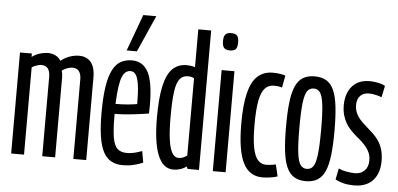

<svg xmlns="http://www.w3.org/2000/svg" viewBox="-53 -897 2106 1015"><g transform="rotate(5 1000.5 -390.0)"><path d="M36.3 0V-536.2H99.3V-518.1Q112.7 -528.2 127.1 -534.2Q141.4 -540.3 156.1 -543.2Q170.8 -546.2 184.7 -546.2Q199.5 -546.2 211.8 -542.4Q224.2 -538.6 234.8 -530.9Q245.3 -523.2 252.7 -510.9Q265.7 -521.6 280.7 -529.2Q295.7 -536.8 313.3 -541.5Q331 -546.2 349.6 -546.2Q364.7 -546.2 377.6 -542.4Q390.5 -538.6 401.1 -530.4Q411.6 -522.2 419.1 -509.6Q426.6 -497.1 430.6 -479.7Q434.6 -462.4 434.6 -439.8V0H366.2V-422.8Q366.2 -436.6 363 -447.7Q359.8 -458.9 354.2 -465.9Q348.6 -472.8 340 -476.5Q331.4 -480.2 319.7 -480.2Q312 -480.2 302.4 -477.8Q292.8 -475.4 283 -470.8Q273.1 -466.2 264.1 -459.4Q266.8 -452.4 268.2 -444Q269.6 -435.7 269.6 -425.2V0H201.2V-422.8Q201.2 -436.6 198 -447.7Q194.8 -458.9 189.2 -465.9Q183.6 -472.8 175 -476.5Q166.4 -480.2 154.7 -480.2Q147.7 -480.2 138.8 -477.8Q129.9 -475.4 120.8 -471.8Q111.7 -468.3 104.6 -462.8V0Z M628.3 10Q592.7 10 567 -4.4Q541.2 -18.9 525 -50.1Q508.8 -81.3 501.1 -132.3Q493.4 -183.2 493.4 -255.6Q493.4 -340.5 502.5 -396.7Q511.5 -452.9 528.9 -485.8Q546.3 -518.7 572 -532.5Q597.7 -546.2 630.4 -546.2Q688.5 -546.2 716.5 -493.3Q744.6 -440.4 744.6 -316.9Q744.6 -311.1 744.1 -295.8Q743.6 -280.4 743.6 -274.1Q728.7 -271.5 708.5 -268.7Q688.3 -265.9 664.7 -263.1Q641.1 -260.2 615.1 -258.4Q589.1 -256.6 563 -256.6Q563 -252.2 563 -247.8Q563 -243.3 563 -239Q563 -169 570.3 -128.8Q577.5 -88.6 595.5 -72.3Q613.4 -56.1 644.2 -56.1Q656.7 -56.1 669.5 -57.9Q682.3 -59.7 696.4 -63.9Q710.6 -68 725.5 -73L736 -12.8Q718.1 -5.3 700.4 -0.1Q682.8 5.1 665.1 7.6Q647.4 10 628.3 10ZM563 -309.3Q578.8 -309.3 596.4 -310Q614 -310.7 629.8 -312.1Q645.5 -313.5 658.1 -315.4Q670.7 -317.2 677.4 -318.6Q677.4 -384.1 671.8 -421.1Q666.2 -458.2 655.3 -473.7Q644.4 -489.1 627.3 -489.1Q614.7 -489.1 603.6 -481.7Q592.5 -474.2 584.1 -455.1Q575.7 -435.9 570.5 -400.6Q565.4 -365.2 563 -309.3ZM597.1 -596 668.4 -790H737.5L651.4 -596Z M973 0 966.5 -12.5Q953.5 -1.9 934.7 4.1Q915.8 10 897 10Q842.4 10 814.9 -57.6Q787.4 -125.2 787.4 -257.7Q787.4 -359.6 801.2 -423Q815 -486.5 844.5 -516.3Q874.1 -546.2 920.4 -546.2Q930.8 -546.2 942 -544.7Q953.2 -543.2 964.7 -539.4V-740H1033V0ZM964.7 -70.3V-480.9Q953 -485.9 946.2 -487.1Q939.4 -488.3 932.2 -488.3Q904.5 -488.3 888.4 -468.2Q872.3 -448.2 865.6 -400.1Q858.9 -351.9 858.9 -266.4Q858.9 -193.8 865.4 -146.6Q871.9 -99.3 885.3 -76.6Q898.6 -53.9 918 -53.9Q926.9 -53.9 934.5 -55.6Q942 -57.3 949.2 -61Q956.4 -64.8 964.7 -70.3Z M1140.4 -643.5Q1119 -643.5 1109.5 -653.8Q1100.1 -664 1100.1 -689.4Q1100.1 -715 1109.5 -725.2Q1119 -735.5 1140.4 -735.5Q1162.6 -735.5 1171.5 -725.2Q1180.5 -715 1180.5 -689.4Q1180.5 -664 1171.7 -653.8Q1162.9 -643.5 1140.4 -643.5ZM1106.3 0V-536.2H1174.3V0Z M1234.4 -265Q1234.4 -364.1 1249.6 -425.9Q1264.9 -487.7 1296.7 -517Q1328.5 -546.2 1378.2 -546.2Q1389.8 -546.2 1401.7 -545.1Q1413.7 -544 1424.9 -541.8Q1436.1 -539.7 1444.4 -536.1L1432.3 -472.2Q1425.3 -474.2 1418.5 -475.7Q1411.7 -477.2 1404.6 -477.7Q1397.4 -478.2 1388.8 -478.2Q1359.9 -478.2 1341.3 -458Q1322.6 -437.9 1313.6 -391Q1304.6 -344 1304.6 -262.7Q1304.6 -187.2 1313.5 -142Q1322.4 -96.8 1340.3 -77.4Q1358.3 -58 1384.2 -58Q1391.8 -58 1400.8 -59Q1409.8 -60 1419 -61.3Q1428.2 -62.6 1435.4 -64.2L1450 -2.2Q1436.9 2.9 1413.6 6.5Q1390.4 10 1369.9 10Q1300.7 10 1267.5 -55.3Q1234.4 -120.6 1234.4 -265Z M1471.4 -268.1Q1471.4 -343.7 1477.5 -396.9Q1483.7 -450 1498.3 -483Q1512.9 -516 1537.9 -531.1Q1562.9 -546.2 1600 -546.2Q1637.2 -546.2 1662.2 -531.1Q1687.2 -516 1701.8 -483Q1716.4 -450 1722.5 -396.9Q1728.7 -343.7 1728.7 -268.1Q1728.7 -193.2 1722.5 -140Q1716.4 -86.8 1701.8 -53.8Q1687.2 -20.8 1662.2 -5.4Q1637.2 10 1600 10Q1562.9 10 1537.9 -5.4Q1512.9 -20.8 1498.3 -53.8Q1483.7 -86.8 1477.5 -140Q1471.4 -193.2 1471.4 -268.1ZM1542.3 -268.1Q1542.3 -181 1548.1 -134.9Q1553.9 -88.8 1566.6 -72Q1579.2 -55.1 1600 -55.1Q1621.2 -55.1 1633.7 -72Q1646.2 -88.8 1652 -134.9Q1657.8 -181 1657.8 -268.1Q1657.8 -356.2 1652 -402.1Q1646.2 -448 1633.7 -464.9Q1621.2 -481.7 1600 -481.7Q1579.2 -481.7 1566.6 -464.9Q1553.9 -448 1548.1 -402.1Q1542.3 -356.2 1542.3 -268.1Z M1756.7 -12.7 1768.6 -71.9Q1776.8 -67.9 1787.5 -64.6Q1798.2 -61.3 1809.6 -59.3Q1821.1 -57.3 1832.8 -55.9Q1844.5 -54.6 1855.3 -54.6Q1886.4 -54.6 1906.1 -73.9Q1925.8 -93.2 1925.8 -128.6Q1925.8 -149 1919.6 -165.4Q1913.4 -181.7 1902.6 -195.6Q1891.8 -209.4 1878.2 -222.4Q1864.6 -235.4 1849.3 -247.6Q1831.6 -262.2 1816.3 -278.3Q1800.9 -294.4 1789.8 -313.5Q1778.7 -332.6 1772.2 -355.7Q1765.7 -378.8 1765.7 -407.3Q1765.7 -470.6 1798.6 -508.4Q1831.5 -546.2 1890.6 -546.2Q1905.5 -546.2 1920.3 -544.1Q1935.1 -542 1949.2 -538.2Q1963.4 -534.5 1973.8 -528.2L1960.9 -466.8Q1950.2 -471.5 1938.4 -474.4Q1926.7 -477.3 1915.3 -479.1Q1903.9 -480.9 1892.4 -480.9Q1864 -480.9 1847.1 -463.4Q1830.3 -445.8 1830.3 -414.1Q1830.3 -395.7 1835.7 -380.5Q1841.1 -365.2 1849.9 -352.4Q1858.8 -339.5 1870.8 -327.6Q1882.8 -315.6 1897.1 -303.3Q1914.8 -288.4 1931.4 -272.6Q1948.1 -256.8 1961.4 -237.4Q1974.6 -218 1982.5 -192.1Q1990.5 -166.3 1990.5 -131.1Q1990.5 -103.4 1984.5 -81.3Q1978.6 -59.2 1967 -41.9Q1955.5 -24.6 1939.4 -13.2Q1923.3 -1.9 1902.6 4.1Q1882 10 1857.8 10Q1838.8 10 1820.9 7.7Q1803 5.4 1787.2 0Q1771.4 -5.5 1756.7 -12.7Z"/></g></svg>

Font: Georama ExtraCondensed Thin
Style: Regular
Weight: 100
Width: 2
Designer: Jean-Baptiste Levee
Foundry: Production Type
Version: Version 1.001